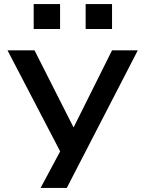

<svg xmlns="http://www.w3.org/2000/svg" viewBox="-20 -746 718 946"><path d="M180 180 302 -48V49L17 -498H150L343 -117H342L532 -498H659L309 180ZM402 -603V-726H532V-603ZM146 -603V-726H276V-603Z"/></svg>

Font: Nunito Sans 7pt Expanded SemiBold
Style: Regular
Weight: 600
Width: 7
Designer: Vernon Adams
Foundry: Vernon Adams
Version: Version 3.101;gftools[0.9.27]